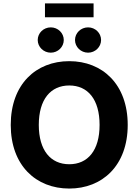

<svg xmlns="http://www.w3.org/2000/svg" viewBox="-20 -1096 812 1126"><path d="M386.2 9.8C580.1 9.8 729 -125 729 -363.3C729 -602.5 580.1 -737.3 386.2 -737.3C191.4 -737.3 43 -602.5 43 -363.3C43 -125.5 191.4 9.8 386.2 9.8ZM386.2 -132.8C276.9 -132.8 207.5 -214.4 207.5 -363.3C207.5 -513.2 276.9 -594.7 386.2 -594.7C495.1 -594.7 564 -513.2 564 -363.3C564 -213.9 495.1 -132.8 386.2 -132.8ZM496.6 -787.1C538.6 -787.1 572.8 -820.8 572.8 -861.3C572.8 -902.3 538.6 -935.5 496.6 -935.5C454.1 -935.5 419.9 -902.3 419.9 -861.3C419.9 -820.8 454.1 -787.1 496.6 -787.1ZM277.8 -787.1C319.8 -787.1 354 -820.8 354 -861.3C354 -902.3 319.8 -935.5 277.8 -935.5C235.4 -935.5 201.2 -902.3 201.2 -861.3C201.2 -820.8 235.4 -787.1 277.8 -787.1ZM528.8 -1076.2H243.7V-994.6H528.8Z"/></svg>

Font: Raveo
Style: Bold
Weight: 700
Designer: Jakub Foglar, Rasmus Andersson (Inter)
Foundry: Jakubfoglar.com
Version: Version 1.100;Glyphs 3.2.3 (3260)